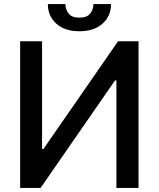

<svg xmlns="http://www.w3.org/2000/svg" viewBox="-20 -932 787 952"><path d="M666.9 0H557.2V-533.4H550.4L181.1 0H79.9V-727.3H188.6V-193.2H195.3L565.3 -727.3H666.9ZM373.6 -777Q301.8 -777 259.6 -814.5Q217.3 -851.9 217.3 -911.9H304.3Q304.3 -885.3 320.1 -864.9Q335.9 -844.5 373.6 -844.5Q410.9 -844.5 427 -864.7Q443.2 -884.9 443.2 -911.9H530.5Q530.5 -851.9 488.1 -814.5Q445.7 -777 373.6 -777Z"/></svg>

Font: Linik Sans Medium
Style: Regular
Weight: 500
Designer: Rasmus Andersson (font), Cristiano Sobral (main changes)
Foundry: rsms
Version: Version 3.018;June 1, 2022;FontCreator 14.0.0.2814 64-bit; t